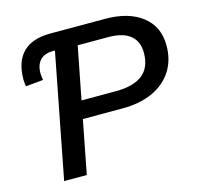

<svg xmlns="http://www.w3.org/2000/svg" viewBox="-101 -796 936 904"><g transform="rotate(-15 367.0 -344.0)"><path d="M486.3 -688Q601.6 -688 667.7 -636Q733.9 -584 733.9 -492.7Q733.9 -420.9 700 -368.4Q666 -315.9 604 -287.6Q542 -259.3 456.5 -259.3H263.7L213.4 0H103L220.2 -605H211.4Q168.9 -605 147.7 -582.3Q126.5 -559.6 126.5 -518.1Q127 -510.7 127.7 -502.9Q128.4 -495.1 129.9 -485.8L44.9 -477.5Q43.5 -485.4 42.5 -493.7Q41.5 -502 41.5 -510.7Q41.5 -598.1 86.4 -643.1Q131.3 -688 219.2 -688ZM280.3 -345.7H447.3Q534.2 -345.7 578.1 -380.4Q622.1 -415 622.1 -487.3Q622.1 -542.5 585.9 -571.8Q549.8 -601.1 480 -601.1H330.1Z"/></g></svg>

Font: Arimo Medium
Style: Italic
Weight: 500
Italic angle: -12°
Designer: Steve Matteson
Foundry: Monotype Imaging Inc.
Version: Version 1.33